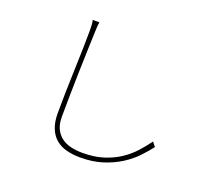

<svg xmlns="http://www.w3.org/2000/svg" viewBox="-127 -894 1209 1091"><g transform="rotate(20 478.0 -348.5)"><path d="M297 -728Q294 -711 293.5 -697Q293 -683 292 -664Q291 -622 288.5 -560Q286 -498 284.5 -427.5Q283 -357 281.5 -285Q280 -213 280 -151Q280 -109 293.5 -80Q307 -51 331 -32.5Q355 -14 388 -6Q421 2 460 2Q531 2 586 -15.5Q641 -33 683.5 -61.5Q726 -90 758 -125.5Q790 -161 815 -196L836 -170Q811 -137 776.5 -101Q742 -65 696 -36Q650 -7 591 12Q532 31 457 31Q413 31 375 21.5Q337 12 309.5 -10.5Q282 -33 266.5 -70.5Q251 -108 251 -163Q251 -220 252.5 -289Q254 -358 256.5 -427Q259 -496 260.5 -558Q262 -620 262 -664Q262 -683 261 -699Q260 -715 257 -728Z"/></g></svg>

Font: Kinto Sans Thin
Style: Regular
Weight: 100
Designer: Authors: Ryoko NISHIZUKA  (kana & ideographs); Paul D. Hunt (Latin, Greek & Cyrillic); Wenlong ZHANG  (bopomofo); Sandol
Foundry: Adobe Systems Incorporated, ookami Inc.
Version: Version 0.001